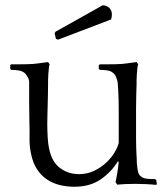

<svg xmlns="http://www.w3.org/2000/svg" viewBox="-20 -700 639 731"><path d="M193 -552 188 -572 191 -579 371 -680Q388 -679 397 -669Q406 -659 406 -645Q406 -636 403 -626L201 -549ZM429 -86Q403 -44 362.5 -16.5Q322 11 263 11Q234 11 207.5 4.5Q181 -2 158.5 -17Q136 -32 120 -57Q104 -82 97 -120Q92 -146 92.5 -174.5Q93 -203 92 -232Q92 -245 91.5 -267.5Q91 -290 91 -313.5Q91 -337 91 -357Q91 -377 91 -386Q91 -397 86 -405.5Q81 -414 78 -418Q68 -429 53 -431.5Q38 -434 22 -434L19 -438V-452L22 -455H40Q57 -455 83 -455.5Q109 -456 128 -459L163 -464L169 -455Q167 -451 166 -440.5Q165 -430 164 -418Q163 -406 163 -395Q163 -384 163 -378Q163 -361 162.5 -340.5Q162 -320 161.5 -299Q161 -278 160.5 -259Q160 -240 160 -227Q160 -205 161.5 -177.5Q163 -150 168 -130Q178 -83 209 -60Q240 -37 281 -37Q312 -37 338 -49.5Q364 -62 383.5 -80Q403 -98 415.5 -118.5Q428 -139 432 -156V-286Q432 -307 431.5 -321.5Q431 -336 430.5 -347Q430 -358 429.5 -367Q429 -376 428 -386Q426 -397 422.5 -405.5Q419 -414 416 -417Q406 -429 391 -431.5Q376 -434 360 -434L356 -438V-452L360 -455H378Q395 -455 421 -455.5Q447 -456 465 -459L500 -464L506 -455Q504 -451 503 -440.5Q502 -430 501 -418Q500 -406 500 -395Q500 -384 500 -378Q500 -370 499.5 -363Q499 -356 499 -346Q499 -336 498.5 -322.5Q498 -309 498 -287V-175Q498 -153 498.5 -139Q499 -125 499.5 -115Q500 -105 500.5 -96.5Q501 -88 501 -78Q503 -55 506 -44.5Q509 -34 516 -29Q524 -21 539.5 -19.5Q555 -18 571 -18L575 -14L577 0L575 4Q557 2 536 1Q515 0 495 0Q457 0 426 3L420 -7Q423 -20 426.5 -41Q430 -62 432 -84Z"/></svg>

Font: Quattrocento
Style: Regular
Weight: 400
Designer: Pablo Impallari
Foundry: Pablo Impallari, Igino Marini, Branda Gallo
Version: Version 2.000